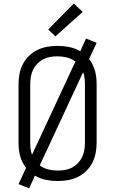

<svg xmlns="http://www.w3.org/2000/svg" viewBox="-20 -998 640 1067"><path d="M142 49 83 25 125 -65Q113 -80 105 -96.5Q97 -113 92 -131Q87 -149 85 -167.5Q83 -186 83 -205V-530Q83 -559 88.5 -587.5Q94 -616 107 -641.5Q120 -667 141 -687.5Q162 -708 188 -720.5Q214 -733 242.5 -738Q271 -743 300 -743Q333 -743 365.5 -736.5Q398 -730 426 -713L458 -784L517 -760L475 -670Q487 -655 495 -638.5Q503 -622 508 -604Q513 -586 515 -567.5Q517 -549 517 -530V-205Q517 -176 511.5 -147.5Q506 -119 493 -93.5Q480 -68 459 -47.5Q438 -27 412 -14.5Q386 -2 357.5 3Q329 8 300 8Q267 8 234.5 1.5Q202 -5 174 -22ZM158 -138 399 -656Q378 -672 352 -678.5Q326 -685 300 -685Q279 -685 258.5 -681.5Q238 -678 220 -668.5Q202 -659 187.5 -644Q173 -629 164 -610.5Q155 -592 151.5 -571.5Q148 -551 148 -530V-205Q148 -188 150 -171Q152 -154 158 -138ZM300 -50Q321 -50 341.5 -53.5Q362 -57 380 -66.5Q398 -76 412.5 -91Q427 -106 436 -124.5Q445 -143 448.5 -163.5Q452 -184 452 -205V-530Q452 -547 450 -564Q448 -581 442 -597L201 -79Q222 -63 248 -56.5Q274 -50 300 -50ZM288 -796 248 -834 390 -978 440 -932Z"/></svg>

Font: Iosevka Aile Custom Light
Style: Regular
Weight: 300
Designer: Belleve Invis
Foundry: Belleve Invis
Version: Version 17.0.2; ttfautohint (v1.8.3)